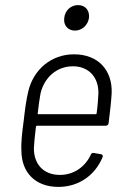

<svg xmlns="http://www.w3.org/2000/svg" viewBox="-20 -725 480 753"><path d="M274 -605C301 -605 325 -626 329 -655C332 -684 315 -705 286 -705C258 -705 235 -684 232 -655C228 -626 246 -605 274 -605ZM215 -39C150 -39 112 -82 113 -145C114 -167 117 -196 121 -228C121 -231 124 -232 125 -232H395C401 -232 405 -236 406 -242C412 -290 416 -327 418 -360C421 -449 366 -512 270 -512C181 -512 111 -452 91 -367C83 -334 78 -297 73 -252C67 -207 62 -168 64 -132C65 -49 118 8 209 8C289 8 353 -38 382 -108C385 -114 382 -119 377 -120L348 -125C342 -126 338 -124 336 -118C314 -71 270 -39 215 -39ZM266 -465C329 -465 367 -421 366 -359C365 -337 363 -309 359 -281C359 -278 357 -277 355 -277H131C129 -277 127 -278 128 -281C131 -310 135 -337 139 -359C154 -421 202 -465 266 -465Z"/></svg>

Font: Barlow Semi Condensed Light
Style: Italic
Weight: 300
Width: 4
Italic angle: -7°
Designer: Jeremy Tribby
Foundry: Tribby Type
Version: Version 1.422;hotconv 1.0.109;makeotfexe 2.5.65596